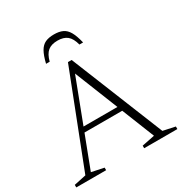

<svg xmlns="http://www.w3.org/2000/svg" viewBox="-200 -1020 1107 1167"><g transform="rotate(-30 353.0 -437.0)"><path d="M189.5 -264V-298.5H499.5V-264ZM622.5 -36 707 -18V0H474V-18L563.5 -36L326.5 -629.5H347L120.5 -36L207 -18V0H-2.5V-18L82 -36L334.5 -685H360.5ZM344 -830Q301 -830 276.5 -810Q252 -790 239.5 -742.5H214Q226.5 -794.5 242.8 -822.8Q259 -851 283.2 -862.2Q307.5 -873.5 344 -873.5Q380.5 -873.5 404.8 -862.2Q429 -851 445.2 -822.8Q461.5 -794.5 474 -742.5H448.5Q436 -790 411.5 -810Q387 -830 344 -830Z"/></g></svg>

Font: Newsreader 16pt Light
Style: Regular
Weight: 300
Designer: Hugues Gentile
Foundry: Production Type
Version: Version 1.003